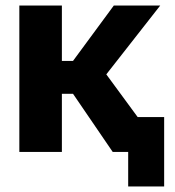

<svg xmlns="http://www.w3.org/2000/svg" viewBox="-20 -550 634 695"><path d="M574.2 125H444V0H388L244.3 -210.5H204V0H50V-530H204V-329.5H244.3L392 -530H560L364.8 -280.8L478.3 -126.3H574.2Z"/></svg>

Font: Golos Text
Style: Regular
Weight: 400
Designer: A.Korolkova, Vitaly Kuzmin
Foundry: ParaType Ltd
Version: Version 2.004